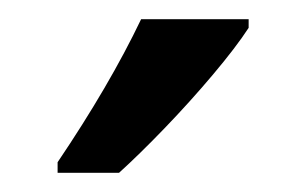

<svg xmlns="http://www.w3.org/2000/svg" viewBox="-20 -786 319 200"><path d="M239 -757Q226 -737 202 -708.5Q178 -680 151.5 -652.5Q125 -625 104 -606H40V-617Q94 -697 127 -766H239Z"/></svg>

Font: Noto Sans Telugu ExtraCondensed Medium
Style: Regular
Weight: 500
Width: 2
Designer: Jelle Bosma - Monotype Design Team
Foundry: Monotype Imaging Inc.
Version: Version 2.005; ttfautohint (v1.8.4.7-5d5b)